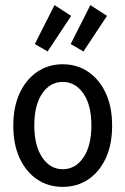

<svg xmlns="http://www.w3.org/2000/svg" viewBox="-20 -721 490 750"><path d="M225 9Q169 9 125.5 -20Q82 -49 57 -102.5Q32 -156 32 -230Q32 -304 57 -357.5Q82 -411 125.5 -440.5Q169 -470 225 -470Q281 -470 324.5 -440.5Q368 -411 393 -357.5Q418 -304 418 -230Q418 -156 393 -102.5Q368 -49 324.5 -20Q281 9 225 9ZM225 -60Q275 -60 306 -106Q337 -152 337 -231Q337 -311 305.5 -356Q274 -401 225 -401Q176 -401 145 -356Q114 -311 114 -231Q114 -152 145 -106Q176 -60 225 -60ZM306 -520 256 -549 333 -701 398 -659ZM166 -520 116 -549 193 -701 258 -659Z"/></svg>

Font: Inconsolata SemiCondensed Medium
Style: Regular
Weight: 500
Width: 4
Monospace: yes
Designer: Raph Levien, Cyreal, Brenton Simpson
Foundry: Raph Levien, Cyreal, Google
Version: Version 3.001; ttfautohint (v1.8.2.53-6de2)